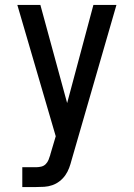

<svg xmlns="http://www.w3.org/2000/svg" viewBox="-20 -540 540 775"><path d="M70 215V135H125Q136 135 146.5 132.5Q157 130 164.5 122.5Q172 115 176 105Q180 95 183 85V84L205 10L50 -520H143L251 -124L357 -520H450L269 106Q265 122 259 138Q253 154 243.5 167.5Q234 181 220.5 191.5Q207 202 191 207.5Q175 213 158.5 214Q142 215 125 215Z"/></svg>

Font: Iosevka SS18 Medium
Style: Regular
Weight: 500
Monospace: yes
Designer: Belleve Invis
Foundry: Belleve Invis
Version: Version 25.1.1; ttfautohint (v1.8.4)